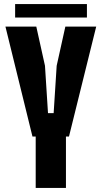

<svg xmlns="http://www.w3.org/2000/svg" viewBox="-20 -932 504 952"><path d="M157 0V-255H141L7 -800H160L203 -606L218 -371H246L261 -606L304 -800H457L322 -255H307V0ZM55 -912H411V-845H55Z"/></svg>

Font: Big Shoulders Text Thin Black
Style: Regular
Weight: 900
Version: Version 2.002